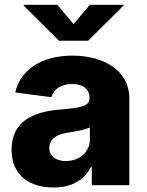

<svg xmlns="http://www.w3.org/2000/svg" viewBox="-20 -790 628 819"><path d="M209 9.8C284.7 9.8 337.4 -20.5 367.2 -76.7H371.6V0H531.7V-370.6C531.7 -487.8 424.8 -552.7 289.1 -552.7C152.3 -552.7 66.4 -488.8 44.9 -395.5L199.2 -375.5C208.5 -409.7 240.2 -431.6 287.6 -431.6C334 -431.6 361.8 -410.2 361.8 -372.6V-370.6C361.8 -336.9 324.7 -330.1 232.4 -322.3C122.1 -313 29.3 -272.5 29.3 -151.4C29.3 -43.5 104 9.8 209 9.8ZM224.6 -769.5H80.6V-766.6L231.9 -616.2H356L507.3 -766.6V-769.5H363.3L293.9 -687.5ZM260.7 -103C219.7 -103 190.4 -122.6 190.4 -159.2C190.4 -195.3 218.8 -216.8 269 -224.1C300.8 -229 343.8 -236.3 363.3 -246.6V-194.3C363.3 -140.6 317.9 -103 260.7 -103Z"/></svg>

Font: Inter ExtraBold
Style: Regular
Weight: 800
Designer: Rasmus Andersson
Foundry: rsms
Version: Version 4.001;git-9221beed3